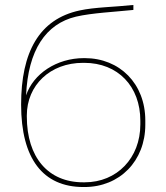

<svg xmlns="http://www.w3.org/2000/svg" viewBox="-20 -747 670 773"><path d="M316 6H320C462 6 565 -99 565 -245V-262C565 -410 462 -513 321 -513H318C208 -513 114 -450 85 -363C93 -545 164 -651 286 -680C351 -695 440 -699 517 -707V-727C443 -719 360 -718 301 -705C137 -670 65 -536 65 -326C65 -108 153 6 316 6ZM315 -13C174 -13 88 -113 88 -278V-282C88 -404 182 -494 314 -494H319C455 -494 545 -399 545 -261V-246C545 -111 451 -13 321 -13Z"/></svg>

Font: Fixel Display Thin
Style: Regular
Weight: 100
Designer: AlfaBravo + MacPaw
Foundry: Kyrylo Tkachov, Marchela Mozhyna, Serhii Makarenko, Maria Weinstein, Zakhar Kryvoshyya
Version: Version 1.211